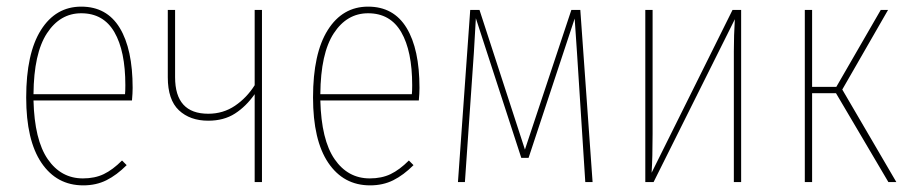

<svg xmlns="http://www.w3.org/2000/svg" viewBox="-20 -549 2740 579"><path d="M378 -246H81Q84 -127 124 -69Q164 -11 230 -11Q266 -11 293 -24Q320 -37 348 -65L362 -51Q332 -21 301 -5.5Q270 10 231 10Q151 10 105 -58Q59 -126 59 -255Q59 -388 103.5 -458.5Q148 -529 225 -529Q302 -529 341 -465Q380 -401 380 -284Q380 -268 378 -246ZM358 -292Q358 -395 325 -452Q292 -509 225 -509Q161 -509 121.5 -448.5Q82 -388 81 -265H357Q358 -273 358 -292Z M770 -519V0H748V-265Q722 -228 688.5 -206.5Q655 -185 608 -185Q553 -185 519.5 -216.5Q486 -248 486 -316V-519H508V-316Q508 -206 608 -206Q653 -206 688.5 -230Q724 -254 748 -292V-519Z M1243 -246H946Q949 -127 989 -69Q1029 -11 1095 -11Q1131 -11 1158 -24Q1185 -37 1213 -65L1227 -51Q1197 -21 1166 -5.5Q1135 10 1096 10Q1016 10 970 -58Q924 -126 924 -255Q924 -388 968.5 -458.5Q1013 -529 1090 -529Q1167 -529 1206 -465Q1245 -401 1245 -284Q1245 -268 1243 -246ZM1223 -292Q1223 -395 1190 -452Q1157 -509 1090 -509Q1026 -509 986.5 -448.5Q947 -388 946 -265H1222Q1223 -273 1223 -292Z M1767 0H1745L1720 -390L1713 -493L1574 -73H1552L1415 -494L1409 -390L1382 0H1361L1398 -519H1426L1563 -98L1703 -519H1730Z M2215 0H2193V-394Q2193 -442 2196 -491L1951 0H1926V-519H1948V-146Q1948 -73 1945 -28L2189 -519H2215Z M2658 -519 2520 -279 2683 0H2659L2501 -268H2429V0H2407V-519H2429V-287H2502L2636 -519Z"/></svg>

Font: Fira Sans Extra Condensed Thin
Style: Regular
Weight: 250
Width: 1
Designer: Carrois Corporate & Edenspiekermann AG
Foundry: Carrois Corporate GbR & Edenspiekermann AG
Version: Version 4.203